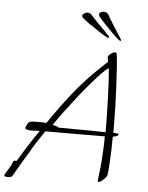

<svg xmlns="http://www.w3.org/2000/svg" viewBox="-90 -886 743 965"><g transform="rotate(5 281.0 -404.0)"><path d="M429 -710Q423 -710 404.5 -721Q386 -732 365.5 -746.5Q345 -761 330 -770Q321 -777 304.5 -789Q288 -801 288 -808Q288 -816 297.5 -821.5Q307 -827 314 -827Q323 -827 329 -822.5Q335 -818 340 -811Q349 -801 364.5 -785Q380 -769 395.5 -754Q411 -739 419 -729Q422 -727 427 -722Q432 -717 432 -712Q432 -710 429 -710ZM490 -700Q483 -701 467.5 -715.5Q452 -730 434.5 -748.5Q417 -767 405 -779Q398 -787 384 -802Q370 -817 372 -825Q374 -833 384 -836.5Q394 -840 401 -838Q410 -836 415 -830.5Q420 -825 423 -817Q430 -805 441.5 -786.5Q453 -768 465 -749.5Q477 -731 484 -720Q486 -717 490 -711Q494 -705 493 -701Q492 -699 490 -700ZM-16 31Q-20 31 -26 30Q-32 29 -32 23Q-32 20 -25.5 9.5Q-19 -1 -12 -12Q-5 -23 -3 -27Q0 -32 1.5 -37.5Q3 -43 5 -47Q7 -54 17 -54Q21 -54 23 -53Q41 -84 62.5 -118Q84 -152 102 -179Q120 -206 126 -214Q116 -214 105 -213Q94 -212 82 -212Q75 -212 63.5 -214Q52 -216 52 -223Q52 -224 52.5 -224.5Q53 -225 53 -226Q61 -249 70.5 -253.5Q80 -258 102 -258Q115 -258 128.5 -258Q142 -258 155 -256Q201 -323 237 -370.5Q273 -418 304.5 -454.5Q336 -491 368 -523Q400 -555 438 -590Q437 -595 435.5 -601.5Q434 -608 434 -613Q434 -621 447 -630.5Q460 -640 466 -640Q470 -640 473.5 -638.5Q477 -637 478 -630Q481 -606 484 -564.5Q487 -523 489.5 -472Q492 -421 493.5 -368.5Q495 -316 495 -270V-236H499Q501 -236 511.5 -235.5Q522 -235 522 -232Q522 -224 509.5 -220.5Q497 -217 494 -217Q494 -183 493 -153Q492 -123 490 -90Q489 -74 488 -57.5Q487 -41 485 -24Q484 -18 476 -8.5Q468 1 458.5 8.5Q449 16 442 16Q438 16 438 12Q438 10 440.5 -13.5Q443 -37 446 -59Q447 -63 448.5 -86.5Q450 -110 452 -144.5Q454 -179 454 -215Q430 -215 350.5 -214.5Q271 -214 154 -214Q147 -204 134 -184.5Q121 -165 107.5 -144Q94 -123 85 -106Q71 -82 53.5 -53.5Q36 -25 22 0Q20 4 12.5 17Q5 30 -2 30Q-2 30 -3 30Q-4 30 -5 29Q-8 31 -16 31ZM456 -236Q456 -256 455.5 -298Q455 -340 453.5 -389.5Q452 -439 449.5 -484.5Q447 -530 444 -558Q432 -552 409.5 -528.5Q387 -505 357.5 -471Q328 -437 297 -397.5Q266 -358 237.5 -319.5Q209 -281 188 -250Q196 -248 205.5 -245Q215 -242 221 -238Q235 -239 253 -238.5Q271 -238 290 -238Q332 -238 373.5 -237.5Q415 -237 456 -236ZM429 -710Q423 -710 404.5 -721Q386 -732 365.5 -746.5Q345 -761 330 -770Q321 -777 304.5 -789Q288 -801 288 -808Q288 -816 297.5 -821.5Q307 -827 314 -827Q323 -827 329 -822.5Q335 -818 340 -811Q349 -801 364.5 -785Q380 -769 395.5 -754Q411 -739 419 -729Q422 -727 427 -722Q432 -717 432 -712Q432 -710 429 -710Z"/></g></svg>

Font: Moon Dance
Style: Regular
Weight: 400
Designer: Robert E. Leuschke
Foundry: Robert E. Leuschke
Version: Version 1.010; ttfautohint (v1.8.3)